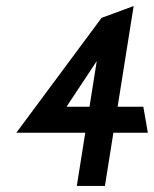

<svg xmlns="http://www.w3.org/2000/svg" viewBox="-20 -605 509 635"><path d="M34 -166H262L234 10H327L355 -166H469L454 -252H369L422 -585L316 -546ZM200 -252 300 -403 276 -252Z"/></svg>

Font: Charger Sport
Style: BdNrwObl
Weight: 700
Designer: Jasper
Foundry: Cannot Into Space Fonts
Version: Version 1.1